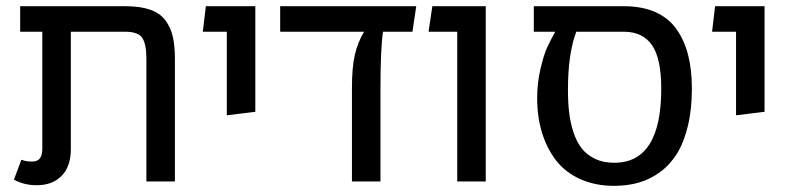

<svg xmlns="http://www.w3.org/2000/svg" viewBox="-20 -584 2556 618"><path d="M383.8 -564Q431.2 -564 462.9 -553Q494.6 -542 512 -519Q529.3 -496.1 536.1 -466.6Q543 -437 543 -395V0H451.2V-395Q451.2 -441.4 438.2 -461.7Q425.3 -481.9 381.8 -481.9H208V-104Q208 -48.3 178.5 -18.1Q148.9 12.2 98.1 12.2Q57.1 12.2 24.9 -5.9L48.8 -69.8Q63.5 -64 83 -64Q100.6 -64 108.4 -74.2Q116.2 -84.5 116.2 -106V-481.9H44.9V-564Z M710 -212.9V-481.9H632.8L642.6 -564H801.8V-224.1Z M1319.8 -564 1307.6 -481.9H1212.9Q1204.6 -429.2 1204.6 -293.9V0H1112.8V-299.8Q1112.8 -368.2 1122.3 -408.4Q1131.8 -448.7 1151.9 -481.9H881.8V-564Z M1451.7 0V-481.9H1359.4L1371.6 -564H1543.5V0Z M1988.3 -564Q2046.4 -564 2089.1 -545.2Q2131.8 -526.4 2157.2 -490.5Q2182.6 -454.6 2194.8 -407.2Q2207 -359.9 2207 -298.8Q2207 -231.9 2194.1 -178.5Q2181.2 -125 2158.9 -89.4Q2136.7 -53.7 2104.7 -30.3Q2072.8 -6.8 2036.1 3.7Q1999.5 14.2 1957 14.2Q1895.5 14.2 1847.4 -7.6Q1799.3 -29.3 1769.5 -68.1Q1739.7 -106.9 1724.4 -157.5Q1709 -208 1709 -268.1Q1709 -316.9 1719.7 -362.5Q1730.5 -408.2 1741 -430.9Q1751.5 -453.6 1767.1 -481.9H1698.2V-564ZM1957 -60.1Q2108.4 -60.1 2108.4 -298.8Q2108.4 -396 2078.4 -439Q2048.3 -481.9 1988.3 -481.9H1835Q1808.1 -412.1 1808.1 -294.9Q1808.1 -255.4 1811.8 -223.1Q1815.4 -190.9 1825.4 -159.7Q1835.4 -128.4 1851.8 -107.2Q1868.2 -85.9 1894.8 -73Q1921.4 -60.1 1957 -60.1Z M2349.1 -212.9V-481.9H2272L2281.7 -564H2440.9V-224.1Z"/></svg>

Font: FiraGO
Style: Regular
Weight: 400
Designer: bBox Type
Foundry: bBox Type GmbH
Version: Version 1.001;PS 001.001;hotconv 1.0.88;makeotf.lib2.5.64775